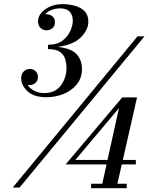

<svg xmlns="http://www.w3.org/2000/svg" viewBox="-20 -830 740 952"><path d="M386.5 -488.5Q386.5 -443.5 361 -412Q335.5 -380.5 295.2 -364.2Q255 -348 211 -348Q147 -348 116 -377.8Q85 -407.5 85 -442Q85 -463 97.5 -475.5Q110 -488 128.5 -488Q145 -488 156.5 -477Q168 -466 168 -447Q168 -430 155.5 -419Q143 -408 126.5 -408Q122 -408 117 -409Q128 -391.5 149.5 -380Q171 -368.5 199 -368.5Q253.5 -368.5 281.5 -406Q309.5 -443.5 309.5 -493Q309.5 -515 303.5 -536.5Q297.5 -558 278 -572.2Q258.5 -586.5 218 -586.5V-608Q264.5 -608 291.2 -629.5Q318 -651 329.5 -678.8Q341 -706.5 341 -726Q341 -754.5 326.2 -771.5Q311.5 -788.5 277 -788.5Q256.5 -788.5 236.5 -781Q216.5 -773.5 204 -759Q207.5 -759.5 211 -759.5Q227 -759.5 239.8 -749.2Q252.5 -739 252.5 -720Q252.5 -699.5 238.8 -689.5Q225 -679.5 211 -679.5Q194.5 -679.5 181.5 -691.2Q168.5 -703 168.5 -724Q168.5 -748 185.8 -767.5Q203 -787 230.2 -798.2Q257.5 -809.5 288 -809.5Q321.5 -809.5 351.2 -801.5Q381 -793.5 399.5 -774.5Q418 -755.5 418 -722Q418 -682.5 381.2 -645.2Q344.5 -608 266 -597.5Q334.5 -590 360.5 -560.5Q386.5 -531 386.5 -488.5ZM662 -650H696.5L77 100H43ZM608.5 81V103H431.5V81H487L508.5 -15H305.5L586 -347H659.5L589 -37H653.5V-15H584L562 81ZM353.5 -37H513L570 -294Z"/></svg>

Font: Bodoni* 06pt Medium
Style: Italic
Weight: 500
Italic angle: -13°
Version: Version 2.3